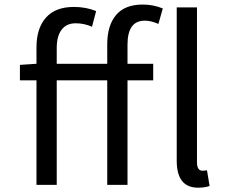

<svg xmlns="http://www.w3.org/2000/svg" viewBox="-20 -829 1040 861"><path d="M460.9 -543V-629.9Q460.9 -714.8 500.5 -761.7Q540 -808.6 620.1 -808.6Q668 -808.6 710 -791L690.4 -721.7Q658.2 -736.3 628.9 -736.3Q551.8 -736.3 551.8 -628.9V-543H667V-468.8H551.8V0H460.9V-468.8H234.4V0H143.6V-468.8H69.3V-538.1L143.6 -543V-616.2Q143.6 -702.1 186 -750Q228.5 -797.9 311.5 -797.9Q366.2 -797.9 411.1 -779.3L392.6 -709Q357.4 -724.6 319.3 -724.6Q278.3 -724.6 256.3 -695.8Q234.4 -667 234.4 -613.3V-543ZM908.2 -65.4 919.9 4.9Q899.4 12.7 868.2 12.7Q772.5 12.7 772.5 -108.4V-795.9H863.3V-101.6Q863.3 -63.5 887.7 -63.5Q898.4 -63.5 908.2 -65.4Z"/></svg>

Font: GenEi Gothic M Regular
Style: Regular
Weight: 400
Designer: o_tamon (Modified); [Source Han Sans]
Ryoko NISHIZUKA  (kana & ideographs); Paul D. Hunt (Latin, Greek & Cyrillic); Wenl
Version: Version 1.1a;Original Version 1.004